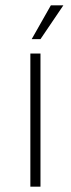

<svg xmlns="http://www.w3.org/2000/svg" viewBox="-20 -701 266 721"><path d="M94 -500H132V0H94ZM171 -681H218L132 -554H99Z"/></svg>

Font: Sarabun Thin
Style: Regular
Weight: 250
Designer: Suppakit Chalermlarp | Katatrad Co.,Ltd.
Foundry: Cadson Demak Co.,Ltd.
Version: Version 1.000; ttfautohint (v1.6)